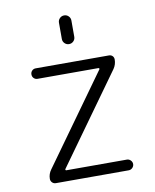

<svg xmlns="http://www.w3.org/2000/svg" viewBox="-83 -821 696 862"><g transform="rotate(-10 265.0 -389.5)"><path d="M240.2 -654.3V-728.5Q240.2 -740.2 248.5 -748.5Q256.8 -756.8 268.6 -756.8Q280.3 -756.8 288.6 -748.5Q296.9 -740.2 296.9 -728.5V-654.3Q296.9 -642.6 288.6 -634.3Q280.3 -626 268.6 -626Q256.8 -626 248.5 -634.3Q240.2 -642.6 240.2 -654.3ZM101.6 -544.9H435.5Q445.3 -544.9 451.7 -538.6Q458 -532.2 458 -522.5Q458 -500 445.3 -481.4L154.3 -76.2Q153.3 -74.2 154.3 -72.3Q155.3 -70.3 158.2 -70.3H433.6Q443.4 -70.3 450.7 -63Q458 -55.7 458 -45.9Q458 -36.1 450.7 -28.8Q443.4 -21.5 433.6 -21.5H101.6Q91.8 -21.5 85 -28.3Q78.1 -35.2 78.1 -44.9Q78.1 -67.4 91.8 -85.9L382.8 -491.2Q383.8 -493.2 382.8 -495.1Q381.8 -497.1 378.9 -497.1H101.6Q91.8 -497.1 85 -503.9Q78.1 -510.7 78.1 -521Q78.1 -531.2 85 -538.1Q91.8 -544.9 101.6 -544.9Z"/></g></svg>

Font: Gen Jyuu Gothic P Light
Style: Regular
Weight: 200
Designer: [Source Han Sans]
Ryoko NISHIZUKA  (kana & ideographs); Paul D. Hunt (Latin, Greek & Cyrillic); Wenlong ZHANG  (bopomofo
Version: Version 1.002.20150607